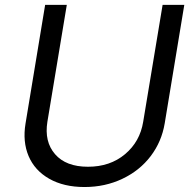

<svg xmlns="http://www.w3.org/2000/svg" viewBox="-20 -747 781 780"><path d="M640.6 -727.3H728.7L649.1 -245.7Q636.7 -171.5 592.3 -112.9Q547.9 -54.3 477.6 -20.8Q407.3 12.8 323.2 12.8Q239 12.8 180 -20.8Q121.1 -54.3 96.2 -112.9Q71.4 -171.5 83.8 -245.7L163.4 -727.3H251.4L172.6 -252.8Q159.4 -171.5 203.7 -120.6Q247.9 -69.6 337.4 -69.6Q427.2 -69.6 487.9 -120.6Q548.7 -171.5 561.8 -252.8Z"/></svg>

Font: Karasuma Gothic
Style: Italic
Weight: 400
Italic angle: -9.39999°
Designer: Rasmus Andersson / Ryoko Nishizuka
Foundry: Genbu
Version: Version 1.00